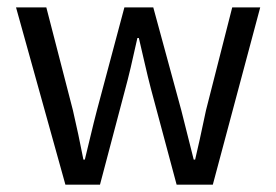

<svg xmlns="http://www.w3.org/2000/svg" viewBox="-20 -506 757 526"><path d="M106.9 -485.8 179.7 -204.1Q194.8 -139.2 208.5 -68.8H212.4L224.1 -117.2Q238.8 -178.7 245.6 -204.1L320.8 -485.8H399.9L476.6 -204.1L510.7 -68.8H514.6Q524.9 -111.3 544.4 -204.1L616.2 -485.8H692.9L563 0H463.9L393.6 -262.2Q386.2 -290 375 -338.9Q368.2 -369.6 360.4 -401.9H356.4Q336.4 -310.1 322.8 -260.7L253.9 0H159.2L23.9 -485.8Z"/></svg>

Font: Varta
Style: Regular
Weight: 400
Designer: Joana Correia, Viktoriya Grabowska, Eben Sorkin
Foundry: Sorkin Type
Version: Version 1.002; ttfautohint (v1.3) -l 8 -r 24 -G 200 -x 12 -H